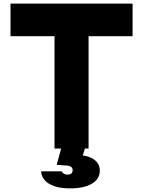

<svg xmlns="http://www.w3.org/2000/svg" viewBox="-20 -820 790 1060"><path d="M281 0V-620H38V-800H712V-620H469V0ZM323 -20H455L437 38Q481 44 506 66Q531 88 531 122Q531 168 487.5 194Q444 220 367 220Q294 220 252 195Q210 170 207 126H321Q324 134 332.5 139Q341 144 353 144Q367 144 374 137.5Q381 131 381 119Q381 108 373 101.5Q365 95 351 94L293 90Z"/></svg>

Font: Martian Mono SemiExpanded ExtraBold
Style: Regular
Weight: 800
Width: 6
Designer: Roman Shamin
Foundry: Evil Martians
Version: Version 1.000